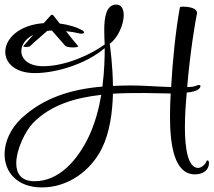

<svg xmlns="http://www.w3.org/2000/svg" viewBox="-58 -715 932 838"><path d="M125 103C241 103 339 29 387 -68C421 -137 433 -225 435 -306C482 -309 528 -309 572 -309C611 -309 651 -307 687 -307C685 -276 684 -241 684 -206C684 -83 702 46 793 46C826 46 854 29 854 -3V-4C854 -11 851 -15 848 -15C845 -15 843 -12 841 -7C838 3 820 18 807 18C761 18 749 -71 749 -160C749 -219 754 -278 757 -311C779 -313 796 -317 808 -325C813 -329 817 -335 817 -339C817 -342 815 -344 811 -344C807 -344 803 -343 796 -340C789 -337 776 -335 759 -335C771 -483 795 -626 802 -658C802 -678 773 -686 738 -686C738 -686 728 -686 727 -682C709 -585 695 -447 689 -335C655 -336 619 -338 584 -340C560 -341 535 -342 512 -342C486 -342 460 -341 435 -340C434 -426 424 -499 421 -524C457 -550 482 -608 482 -649C482 -676 472 -695 449 -695C405 -695 397 -637 397 -585C397 -560 398 -537 399 -521C345 -481 233 -426 130 -426C67 -426 35 -457 35 -492C35 -518 52 -545 87 -563C71 -545 56 -528 45 -515C44 -514 44 -514 44 -513C44 -511 49 -510 55 -510C63 -510 71 -511 75 -515C97 -537 124 -558 148 -580C155 -581 161 -581 168 -582L227 -515C232 -510 248 -508 261 -508C273 -508 283 -510 283 -513C283 -514 283 -514 282 -515C264 -536 247 -557 230 -579C251 -577 273 -573 289 -569C292 -568 295 -568 297 -568C304 -568 309 -570 309 -574C309 -576 306 -580 299 -584C280 -595 245 -607 203 -612C193 -625 183 -637 173 -650H166C164 -649 151 -634 133 -614C22 -606 -35 -544 -35 -489C-35 -440 8 -396 94 -396C189 -396 320 -437 399 -505C399 -467 398 -407 389 -337C253 -326 132 -288 36 -199C-13 -153 -38 -95 -38 -42C-38 36 16 103 125 103ZM93 76C34 76 13 42 13 -2C13 -64 54 -145 86 -178C164 -258 273 -289 384 -301C374 -242 357 -178 331 -122C281 -16 200 76 93 76Z"/></svg>

Font: Style Script
Style: Regular
Weight: 400
Designer: Robert E. Leuschke
Foundry: Robert E. Leuschke
Version: Version 1.010